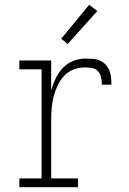

<svg xmlns="http://www.w3.org/2000/svg" viewBox="-20 -783 540 803"><path d="M61 0V-37H154V-493H61V-530H194V-405Q201 -430 212.5 -454.5Q224 -479 242.5 -498.5Q261 -518 286 -528Q311 -538 337 -538Q352 -538 367.5 -537Q383 -536 397 -530Q411 -524 421.5 -513Q432 -502 437.5 -488Q443 -474 444.5 -459Q446 -444 446 -429H406Q406 -444 403 -459Q400 -474 390 -485Q380 -496 364.5 -498.5Q349 -501 334 -501Q310 -501 287 -492Q264 -483 247.5 -465Q231 -447 220.5 -424.5Q210 -402 204 -378Q198 -354 196 -329.5Q194 -305 194 -281V-37H306V0ZM263 -599 236 -621 353 -763 387 -737Z"/></svg>

Font: Iosevka Slab Extralight
Style: Regular
Weight: 200
Monospace: yes
Designer: Belleve Invis
Foundry: Belleve Invis
Version: Version 11.1.1; ttfautohint (v1.8.3)